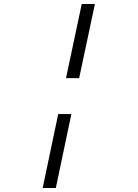

<svg xmlns="http://www.w3.org/2000/svg" viewBox="-20 -753 690 963"><path d="M311 -361 390 -733H456L377 -361ZM194 190 272 -181H338L260 190Z"/></svg>

Font: Azeret Mono Thin ExtraLight
Style: Italic
Weight: 250
Italic angle: -12°
Version: Version 1.002